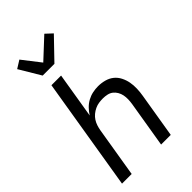

<svg xmlns="http://www.w3.org/2000/svg" viewBox="-290 -1085 1181 1181"><g transform="rotate(-45 300.0 -495.0)"><path d="M32 0 153 -735H237L188 -437Q201 -458 218.5 -476Q236 -494 258 -506Q280 -518 304 -523Q328 -528 351 -528Q380 -528 407.5 -520.5Q435 -513 455.5 -496.5Q476 -480 488.5 -455.5Q501 -431 506 -404Q511 -377 510 -348Q509 -319 504 -290L456 0H372L422 -302Q425 -321 425.5 -340Q426 -359 422.5 -376.5Q419 -394 410 -409.5Q401 -425 387.5 -435.5Q374 -446 356 -450Q338 -454 319 -454Q302 -454 284.5 -451.5Q267 -449 250 -441Q233 -433 218.5 -421Q204 -409 194 -393.5Q184 -378 178.5 -361Q173 -344 170 -327L116 0ZM157 -815 74 -954 125 -986 216 -869 346 -990 389 -950 259 -815Z"/></g></svg>

Font: Iosevka Aile Oblique
Style: Regular
Weight: 400
Italic angle: -9°
Designer: Belleve Invis
Foundry: Belleve Invis
Version: Version 31.1.0; ttfautohint (v1.8.4)